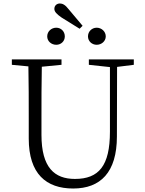

<svg xmlns="http://www.w3.org/2000/svg" viewBox="-20 -1067 830 1102"><path d="M535 -810C562 -810 587 -830 587 -858C587 -887 562 -908 535 -908C508 -908 485 -887 485 -858C485 -830 508 -810 535 -810ZM437 -902 454 -919 374 -1014C355 -1039 339 -1047 324 -1047C307 -1047 292 -1036 292 -1016C292 -1000 305 -986 334 -966ZM303 -810C330 -810 352 -830 352 -858C352 -887 330 -908 303 -908C275 -908 251 -887 251 -858C251 -830 275 -810 303 -810ZM748 -726H490V-695L611 -682V-311C611 -115 547 -40 410 -40C293 -40 218 -105 218 -293V-389C218 -489 218 -588 220 -684L333 -695V-726H48V-695L143 -686C145 -588 145 -488 145 -389V-272C145 -69 245 15 400 15C556 15 651 -77 651 -284L652 -683L748 -695Z"/></svg>

Font: Noto Serif CJK JP Light
Style: Regular
Weight: 300
Designer: Ryoko NISHIZUKA 西塚涼子 (kana & ideographs); Frank Grießhammer (Latin, Greek & Cyrillic); Wenlong ZHANG 张文龙 (bopomofo); San
Foundry: Adobe Systems Incorporated
Version: Version 1.001;PS 1.001;hotconv 16.6.54;makeotf.lib2.5.65590